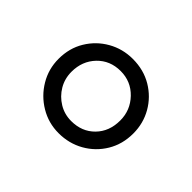

<svg xmlns="http://www.w3.org/2000/svg" viewBox="-80 -935 604 604"><g transform="rotate(45 222.0 -633.0)"><path d="M221.5 -467Q176.5 -467 138.8 -489.5Q101 -512 78.5 -549.8Q56 -587.5 56 -632.5Q56 -680 78.5 -717.2Q101 -754.5 138.8 -776Q176.5 -797.5 221.5 -797.5Q270 -797.5 307.8 -775Q345.5 -752.5 367 -715Q388.5 -677.5 388.5 -632.5Q388.5 -585 366 -547.5Q343.5 -510 305.5 -488.5Q267.5 -467 221.5 -467ZM222.5 -522Q270 -522 300.2 -552.8Q330.5 -583.5 330.5 -632.5Q330.5 -678 299 -710.8Q267.5 -743.5 221.5 -743.5Q174.5 -743.5 144 -711.8Q113.5 -680 113.5 -632.5Q113.5 -602 128.2 -577Q143 -552 167.8 -537Q192.5 -522 222.5 -522Z"/></g></svg>

Font: Merriweather 24pt Light
Style: Regular
Weight: 300
Designer: Eben Sorkin
Foundry: Eben Sorkin
Version: Version 2.100